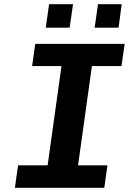

<svg xmlns="http://www.w3.org/2000/svg" viewBox="-20 -895 640 915"><path d="M51 0 66 -107H207L273 -580H133L148 -686H574L559 -580H418L352 -107H492L477 0ZM198 -763 214 -875H328L312 -763ZM431 -763 447 -875H560L545 -763Z"/></svg>

Font: Chivo Mono SemiBold
Style: Italic
Weight: 600
Italic angle: -8.05°
Monospace: yes
Version: Version 1.008